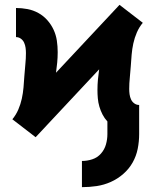

<svg xmlns="http://www.w3.org/2000/svg" viewBox="-20 -553 640 792"><path d="M318 219V111Q340 111 361 104Q382 97 396.5 80.5Q411 64 417 43Q423 22 423 0V-52Q411 -65 403 -80.5Q395 -96 390 -113Q385 -130 383.5 -147.5Q382 -165 382 -182Q382 -204 384 -225Q386 -246 389 -267L127 13L79 -24L31 -61Q46 -79 55.5 -101Q65 -123 70 -146Q75 -169 77 -192.5Q79 -216 80.5 -239.5Q82 -263 84.5 -287Q87 -311 87 -334Q87 -345 85.5 -356Q84 -367 79.5 -377Q75 -387 66 -393.5Q57 -400 46 -400V-520Q70 -520 93.5 -515.5Q117 -511 138 -499.5Q159 -488 175 -470Q191 -452 201 -430.5Q211 -409 214.5 -385.5Q218 -362 218 -338Q218 -316 216 -295Q214 -274 211 -253L473 -533L521 -496L569 -459Q554 -441 544.5 -419Q535 -397 530 -374Q525 -351 523 -327.5Q521 -304 519.5 -280.5Q518 -257 515.5 -233Q513 -209 513 -186Q513 -175 514.5 -164Q516 -153 520.5 -143Q525 -133 534 -126.5Q543 -120 554 -120V0Q554 31 548 61Q542 91 527 117.5Q512 144 488.5 164.5Q465 185 437 197.5Q409 210 379 214.5Q349 219 318 219Z"/></svg>

Font: Iosevka Custom Heavy Extended
Style: Regular
Weight: 900
Width: 7
Monospace: yes
Designer: Belleve Invis
Foundry: Belleve Invis
Version: Version 11.2.4; ttfautohint (v1.8.4)